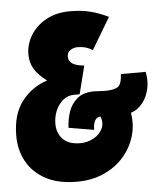

<svg xmlns="http://www.w3.org/2000/svg" viewBox="-52 -755 679 811"><g transform="rotate(-5 287.5 -350.0)"><path d="M242 10Q162 10 109 -19Q56 -48 29.5 -96.5Q3 -145 3 -205Q3 -297 45.5 -351.5Q88 -406 153 -427Q117 -454 100.5 -481Q84 -508 84 -544Q84 -586 107 -624Q130 -662 173 -686Q216 -710 275 -710Q323 -710 360.5 -700.5Q398 -691 437 -672L357 -538Q339 -549 324 -552.5Q309 -556 293 -556Q277 -556 263 -547Q249 -538 249 -519Q249 -506 259 -495Q269 -484 295 -479L315 -476L285 -357H263Q234 -357 214 -340Q194 -323 183 -297Q172 -271 172 -242Q172 -202 196.5 -176.5Q221 -151 270 -151Q300 -151 326 -165Q352 -179 364 -203.5Q376 -228 364 -256Q347 -254 340 -239.5Q333 -225 333 -202L226 -220Q227 -254 238 -287Q249 -320 275 -342Q301 -364 346 -364Q358 -364 370 -363Q382 -362 394 -362Q430 -362 447 -372.5Q464 -383 466 -427H571Q579 -390 571.5 -355.5Q564 -321 544 -295.5Q524 -270 494 -260Q503 -209 488.5 -160.5Q474 -112 440 -73.5Q406 -35 355.5 -12.5Q305 10 242 10Z"/></g></svg>

Font: Georama Condensed Black
Style: Italic
Weight: 900
Width: 3
Italic angle: -9°
Designer: Jean-Baptiste Levee
Foundry: Production Type
Version: Version 1.000